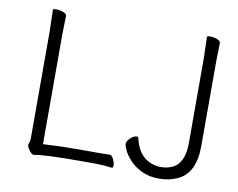

<svg xmlns="http://www.w3.org/2000/svg" viewBox="-78 -803 1138 918"><g transform="rotate(10 491.5 -344.0)"><path d="M922 -677 920 -588V-177Q920 -41 833 -5Q794 12 746.5 12Q699 12 663 -5.5Q627 -23 604.5 -47.5Q582 -72 572 -93.5Q562 -115 562 -124Q562 -133 570 -144Q589 -168 610 -168Q616 -168 617 -161Q634 -87 684 -60Q715 -44 745 -44Q775 -44 801 -55Q859 -82 859 -180V-589L856 -695Q856 -700 872 -700Q888 -700 905 -693.5Q922 -687 922 -677ZM173 -54Q256 -59 345 -59H458Q482 -59 495 -60H496Q506 -60 514.5 -43Q523 -26 523 -13Q523 0 517 0H516Q477 -6 413 -6H372Q181 -6 141 4H139Q125 4 110 -22Q104 -31 104 -37Q104 -43 107.5 -50Q111 -57 111 -70V-589L108 -695Q108 -700 124 -700Q140 -700 157.5 -693.5Q175 -687 175 -677L173 -588Z"/></g></svg>

Font: LXGW WenKai Lite Light
Style: Regular
Weight: 300
Designer: LXGW / Fontworks Inc.
Foundry: LXGW / Fontworks Inc.
Version: Version 1.511; March 25, 2025